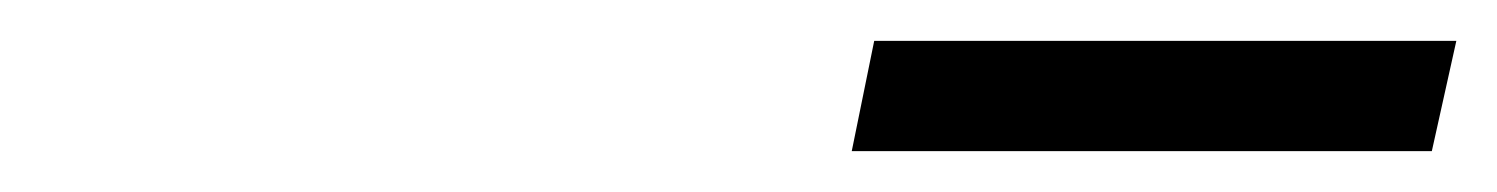

<svg xmlns="http://www.w3.org/2000/svg" viewBox="-20 -746 733 94"><path d="M397 -672 408 -726H693L681 -672Z"/></svg>

Font: Azeret Mono ExtraLight
Style: Italic
Weight: 250
Italic angle: -12°
Designer: Martin Vácha
Foundry: Displaay
Version: Version 1.002